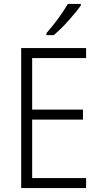

<svg xmlns="http://www.w3.org/2000/svg" viewBox="-20 -959 512 979"><path d="M419 0H88V-714H419V-663H144V-400H403V-349H144V-51H419ZM392 -939H326Q283 -866 217 -790V-780H254Q288 -808 329 -853.5Q370 -899 392 -931Z"/></svg>

Font: Noto Sans UI SemiCondensed Light
Style: Regular
Weight: 300
Width: 4
Designer: Monotype Design Team
Foundry: Monotype Imaging Inc.
Version: Version 1.901